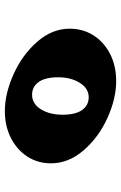

<svg xmlns="http://www.w3.org/2000/svg" viewBox="126 -744 498 790"><g transform="rotate(90 375.0 -349.0)"><path d="M652 -310Q652 -256 624.5 -213Q597 -170 548 -145Q499 -120 437 -120Q365 -120 285 -156Q205 -192 151.5 -253.5Q98 -315 98 -387Q98 -441 125.5 -484.5Q153 -528 202 -553Q251 -578 314 -578Q386 -578 465.5 -542Q545 -506 598.5 -444Q652 -382 652 -310ZM298 -339Q298 -286 317.5 -259Q337 -232 370 -232Q407 -232 429.5 -268Q452 -304 452 -358Q452 -411 432.5 -438Q413 -465 380 -465Q344 -465 321 -428.5Q298 -392 298 -339Z"/></g></svg>

Font: Inknut Antiqua ExtraBold
Style: Regular
Weight: 800
Designer: Claus Eggers Sørensen
Foundry: Claus Eggers Sørensen
Version: Version 1.003; ttfautohint (v1.8.2) -l 8 -r 50 -G 200 -x 14 